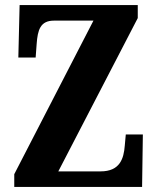

<svg xmlns="http://www.w3.org/2000/svg" viewBox="-20 -734 619 754"><path d="M36 0H538L541 -206H474L470 -162C466 -111 451 -61 375 -61H209L521 -663V-714H57L52 -508H120L124 -562C128 -616 138 -653 192 -653H347L36 -50Z"/></svg>

Font: Noto Serif Hebrew ExtraCondensed ExtraBold
Style: Regular
Weight: 800
Width: 2
Designer: Monotype Design Team
Foundry: Monotype Imaging Inc.
Version: Version 2.004